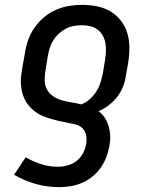

<svg xmlns="http://www.w3.org/2000/svg" viewBox="-20 -548 640 791"><path d="M224 223Q173 223 126 209.5Q79 196 38 172L86 100Q115 117 148.5 128Q182 139 218 139Q238 139 258.5 133.5Q279 128 295.5 115Q312 102 322 83Q332 64 335 44Q338 26 334.5 8.5Q331 -9 319 -20.5Q307 -32 289.5 -36Q272 -40 255 -43Q238 -46 221 -50Q204 -54 187.5 -59Q171 -64 155 -70.5Q139 -77 126 -87Q113 -97 101.5 -109.5Q90 -122 82.5 -137Q75 -152 71 -168.5Q67 -185 66 -203Q65 -221 67.5 -239Q70 -257 73 -275L83 -331Q87 -358 96.5 -384.5Q106 -411 122.5 -434.5Q139 -458 161.5 -477Q184 -496 210.5 -507.5Q237 -519 264 -523.5Q291 -528 318 -528Q349 -528 379.5 -522Q410 -516 435 -501Q460 -486 478 -463Q496 -440 504.5 -411.5Q513 -383 513 -351.5Q513 -320 508 -289L498 -233Q495 -211 486 -189Q477 -167 462 -148Q447 -129 427.5 -114Q408 -99 386 -90Q402 -78 412 -62.5Q422 -47 427.5 -28Q433 -9 434 11Q435 31 431 52Q427 75 418.5 98Q410 121 395.5 142Q381 163 360.5 179.5Q340 196 317.5 205.5Q295 215 271 219Q247 223 224 223ZM315 -118Q335 -126 350.5 -140Q366 -154 377 -171.5Q388 -189 394 -208.5Q400 -228 404 -247L413 -303Q416 -320 416.5 -337.5Q417 -355 414 -371.5Q411 -388 403 -402Q395 -416 382 -426Q369 -436 352 -440Q335 -444 318 -444Q301 -444 284 -441Q267 -438 251.5 -430Q236 -422 222.5 -409.5Q209 -397 199.5 -382Q190 -367 185 -350.5Q180 -334 177 -317L168 -261Q164 -240 164 -219Q164 -198 173 -180.5Q182 -163 199 -151.5Q216 -140 235.5 -134.5Q255 -129 275.5 -126Q296 -123 315 -118Z"/></svg>

Font: Iosevka HT Medium Extended
Style: Italic
Weight: 500
Width: 7
Italic angle: -9°
Monospace: yes
Designer: Belleve Invis
Foundry: Belleve Invis
Version: Version 32.3.0; ttfautohint (v1.8.4)